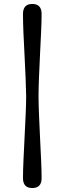

<svg xmlns="http://www.w3.org/2000/svg" viewBox="-20 -794 326 969"><path d="M112 -309.5Q111.5 -347 109.2 -401.5Q107 -456 103.8 -515.8Q100.5 -575.5 98.2 -630.2Q96 -685 96 -723.5Q96 -774 143 -774Q190 -774 190 -723.5Q190 -688 187.5 -633.8Q185 -579.5 182 -519.5Q179 -459.5 176.8 -403.8Q174.5 -348 174.5 -309.5Q174.5 -271 176.8 -216Q179 -161 182 -101Q185 -41 187.5 13.5Q190 68 190 105Q190 155 143 155Q96 155 96 105Q96 68 98.5 13.5Q101 -41 104 -101Q107 -161 109.5 -216Q112 -271 112 -309.5Z"/></svg>

Font: Fraunces 9pt Soft SemiBold
Style: Regular
Weight: 600
Version: Version 1.000;[b76b70a41]